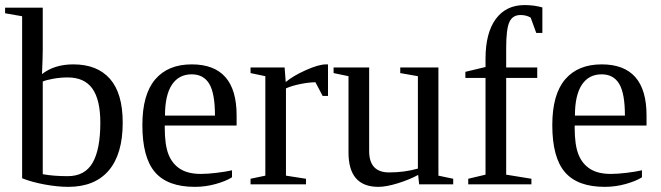

<svg xmlns="http://www.w3.org/2000/svg" viewBox="-20 -724 2594 754"><path d="M374 -242.2Q374 -332 342.8 -376Q311.5 -419.9 246.1 -419.9Q217.3 -419.9 189 -414.8Q160.6 -409.7 147.9 -403.8V-40Q189 -32.2 246.1 -32.2Q313.5 -32.2 343.8 -85Q374 -137.7 374 -242.2ZM66.9 -660.2 0 -671.9V-693.8H147.9V-529.8Q147.9 -503.4 145 -433.1Q193.8 -471.2 268.1 -471.2Q361.8 -471.2 411.9 -414.3Q461.9 -357.4 461.9 -242.2Q461.9 -118.7 407 -54.4Q352.1 9.8 248 9.8Q206.1 9.8 155.5 0.5Q105 -8.8 66.9 -23.9Z M627 -231V-222.2Q627 -154.8 641.8 -117.4Q656.7 -80.1 687.7 -60.5Q718.8 -41 769 -41Q795.4 -41 831.5 -45.4Q867.7 -49.8 891.1 -55.2V-27.8Q867.7 -12.7 827.4 -1.5Q787.1 9.8 745.1 9.8Q638.2 9.8 588.6 -47.9Q539.1 -105.5 539.1 -232.9Q539.1 -353 589.4 -412.1Q639.6 -471.2 732.9 -471.2Q909.2 -471.2 909.2 -271V-231ZM732.9 -432.1Q682.1 -432.1 655 -391.1Q627.9 -350.1 627.9 -270H824.2Q824.2 -357.4 801.8 -394.8Q779.3 -432.1 732.9 -432.1Z M1268.1 -471.2V-347.2H1247.1L1218.8 -400.9Q1194.3 -400.9 1160.9 -394.3Q1127.4 -387.7 1103 -377V-34.2L1181.6 -22V0H963.9V-22L1022 -34.2V-424.8L963.9 -437V-459H1097.7L1102.1 -401.9Q1131.3 -426.3 1181.4 -448.7Q1231.4 -471.2 1260.7 -471.2Z M1429.7 -130.9Q1429.7 -46.9 1507.8 -46.9Q1568.4 -46.9 1621.1 -62V-424.8L1551.8 -437V-459H1701.7V-34.2L1759.8 -22V0H1626L1622.1 -37.1Q1587.4 -18.1 1542 -4.2Q1496.6 9.8 1465.8 9.8Q1348.6 9.8 1348.6 -125V-424.8L1290 -437V-459H1429.7Z M1886.7 -418H1807.6V-441.9L1886.7 -460.9V-493.2Q1886.7 -594.7 1927 -649.4Q1967.3 -704.1 2040 -704.1Q2077.6 -704.1 2109.9 -694.8V-594.7H2085.9L2064 -654.8Q2047.4 -665 2023.9 -665Q1993.2 -665 1980.5 -637.7Q1967.8 -610.4 1967.8 -535.2V-459H2089.8V-418H1967.8V-38.1L2066.9 -22V0H1818.8V-22L1886.7 -38.1Z M2236.8 -231V-222.2Q2236.8 -154.8 2251.7 -117.4Q2266.6 -80.1 2297.6 -60.5Q2328.6 -41 2378.9 -41Q2405.3 -41 2441.4 -45.4Q2477.5 -49.8 2501 -55.2V-27.8Q2477.5 -12.7 2437.3 -1.5Q2397 9.8 2355 9.8Q2248 9.8 2198.5 -47.9Q2148.9 -105.5 2148.9 -232.9Q2148.9 -353 2199.2 -412.1Q2249.5 -471.2 2342.8 -471.2Q2519 -471.2 2519 -271V-231ZM2342.8 -432.1Q2292 -432.1 2264.9 -391.1Q2237.8 -350.1 2237.8 -270H2434.1Q2434.1 -357.4 2411.6 -394.8Q2389.2 -432.1 2342.8 -432.1Z"/></svg>

Font: Liberation Serif
Style: Regular
Weight: 400
Designer: Steve Matteson
Foundry: Ascender Corporation
Version: Version 2.1.5